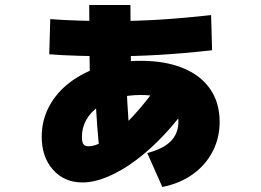

<svg xmlns="http://www.w3.org/2000/svg" viewBox="-20 -664 1040 764"><path d="M566 -55Q608 -66 635.5 -83Q663 -100 676.5 -124.5Q690 -149 690 -180Q690 -233 653 -259.5Q616 -286 540 -286Q489 -286 446 -274Q403 -262 371.5 -239.5Q340 -217 323 -186.5Q306 -156 306 -120Q306 -98 312 -90Q318 -82 333 -82Q357 -82 388.5 -99.5Q420 -117 457.5 -150.5Q495 -184 536.5 -232.5Q578 -281 621 -342L738 -259Q689 -187 633.5 -128Q578 -69 521 -26.5Q464 16 409.5 39Q355 62 308 62Q236 62 191 11.5Q146 -39 146 -120Q146 -185 175.5 -240.5Q205 -296 258.5 -336.5Q312 -377 383.5 -399.5Q455 -422 540 -422Q638 -422 708.5 -393Q779 -364 816.5 -309.5Q854 -255 854 -179Q854 -115 826 -61Q798 -7 747 29.5Q696 66 626 80ZM379 -36Q372 -96 367 -160.5Q362 -225 359 -303H339Q337 -373 336 -457Q335 -541 335 -644H499Q499 -553 500 -477Q501 -401 503 -338H483Q486 -256 491 -189Q496 -122 503 -60ZM422 -440Q361 -440 293.5 -442Q226 -444 176 -448L180 -588Q229 -584 295.5 -582Q362 -580 423 -580Q515 -580 609 -585.5Q703 -591 820 -604L824 -464Q706 -451 610 -445.5Q514 -440 422 -440Z"/></svg>

Font: M PLUS 2 Thin Black
Style: Regular
Weight: 900
Version: Version 1.001